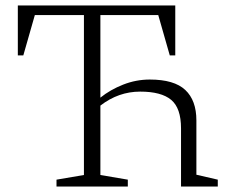

<svg xmlns="http://www.w3.org/2000/svg" viewBox="-20 -680 844 700"><path d="M186 0V-25L286 -42V-625H107L65 -478H45V-660H619V-478H599L557 -625H346V-324Q382 -353 429 -371.5Q476 -390 526 -390Q615 -390 655.5 -352Q696 -314 696 -241V-43L774 -25V0H640V-212Q640 -286 604 -316Q568 -346 491 -346Q412 -346 346 -295V-42L446 -25V0Z"/></svg>

Font: Spectral ExtraLight
Style: Regular
Weight: 275
Designer: Jean-Baptiste Levee
Foundry: Production Type
Version: Version 2.001